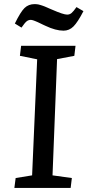

<svg xmlns="http://www.w3.org/2000/svg" viewBox="-20 -926 431 946"><path d="M293 -774.9Q254.4 -774.9 204.1 -798.8Q199.7 -800.8 190.9 -804.9Q182.1 -809.1 177.7 -811.3Q173.3 -813.5 166.3 -816.7Q159.2 -819.8 155 -821.5Q150.9 -823.2 146 -825Q141.1 -826.7 137.7 -827.4Q134.3 -828.1 131.8 -828.1Q120.1 -828.1 111.1 -820.8Q102.1 -813.5 85.9 -790L53.2 -810.1Q81.1 -867.2 100.8 -886.5Q120.6 -905.8 150.9 -905.8Q155.3 -905.8 160.2 -905.3Q165 -904.8 168.9 -904.1Q172.9 -903.3 179 -901.4Q185.1 -899.4 188.5 -898.4Q191.9 -897.5 199.7 -894.3Q207.5 -891.1 210.7 -889.6Q213.9 -888.2 223.9 -883.8Q233.9 -879.4 237.8 -877.9Q292.5 -854 311 -854Q323.2 -854 332.5 -861.8Q341.8 -869.6 356.9 -891.1L391.1 -871.1Q362.8 -816.4 342 -795.7Q321.3 -774.9 293 -774.9ZM163.1 -633.8 78.1 -650.9 84 -700.2H352.1L346.2 -650.9L261.2 -634.8L238.8 -62L334 -48.8L328.1 0H50.8L57.1 -48.8L138.2 -62Z"/></svg>

Font: Literata Book Medium
Style: Italic
Weight: 500
Italic angle: -3°
Designer: Latin by Veronika Burian and Jose Scaglione. Greek by Irene Vlachou. Cyrillic by Vera Evstafieva
Foundry: TypeTogether
Version: Version 1.003;PS 001.003;hotconv 1.0.88;makeotf.lib2.5.64775